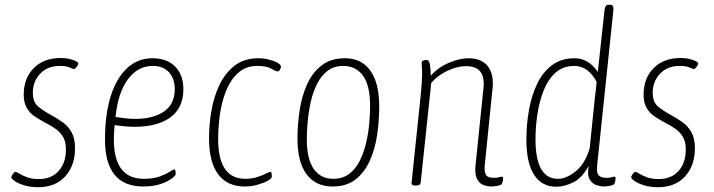

<svg xmlns="http://www.w3.org/2000/svg" viewBox="-20 -772 2979 801"><path d="M139 9Q106 9 80.5 1Q55 -7 41 -17Q27 -27 27 -33Q28 -38 34 -46.5Q40 -55 44 -55Q49 -55 61 -47.5Q73 -40 93 -32.5Q113 -25 142 -25Q195 -25 225 -59Q255 -93 255 -148Q255 -182 242.5 -202Q230 -222 210.5 -235.5Q191 -249 169 -260Q147 -272 126 -285.5Q105 -299 92 -321Q79 -343 79 -377Q79 -446 121 -488Q163 -530 233 -530Q261 -530 284.5 -522Q308 -514 307 -506Q306 -501 299.5 -492.5Q293 -484 289 -484Q285 -484 270.5 -490.5Q256 -497 230 -497Q178 -497 147.5 -464.5Q117 -432 117 -385Q117 -345 141 -326Q165 -307 195 -291Q219 -278 241.5 -262Q264 -246 278.5 -220.5Q293 -195 293 -154Q293 -81 252 -36Q211 9 139 9Z M578 6Q418 6 418 -190Q418 -295 442 -371Q466 -447 510.5 -488Q555 -529 616 -529Q676 -529 710.5 -494.5Q745 -460 745 -400Q745 -322 691 -282.5Q637 -243 542 -243Q518 -243 496 -245.5Q474 -248 458 -250Q455 -218 455 -190Q455 -26 580 -26Q619 -26 645.5 -35.5Q672 -45 687 -55Q702 -65 707 -65Q711 -65 712 -59Q713 -53 713 -46Q713 -40 697 -27.5Q681 -15 650.5 -4.5Q620 6 578 6ZM543 -276Q620 -276 664.5 -307Q709 -338 709 -400Q709 -445 684.5 -471Q660 -497 617 -497Q555 -497 513.5 -441Q472 -385 462 -284Q482 -281 502.5 -278.5Q523 -276 543 -276Z M1001 6Q928 6 890 -45Q852 -96 852 -195Q852 -249 861.5 -307Q871 -365 894.5 -415.5Q918 -466 958 -497.5Q998 -529 1058 -529Q1081 -529 1102.5 -523.5Q1124 -518 1138 -510Q1152 -502 1152 -494Q1152 -489 1148 -481.5Q1144 -474 1139 -474Q1131 -474 1111.5 -485.5Q1092 -497 1053 -497Q1013 -497 984.5 -476.5Q956 -456 937.5 -422.5Q919 -389 908.5 -348.5Q898 -308 894 -267.5Q890 -227 890 -193Q890 -26 1003 -26Q1032 -26 1054 -33.5Q1076 -41 1090 -48Q1104 -55 1108 -55Q1112 -55 1113 -49Q1114 -43 1114 -35Q1114 -27 1096.5 -17.5Q1079 -8 1053 -1Q1027 6 1001 6Z M1367 6Q1297 6 1259 -45Q1221 -96 1221 -193Q1221 -252 1230 -311.5Q1239 -371 1261 -420Q1283 -469 1321.5 -499Q1360 -529 1419 -529Q1488 -529 1525 -477.5Q1562 -426 1562 -327Q1562 -269 1553.5 -210Q1545 -151 1523 -102Q1501 -53 1463.5 -23.5Q1426 6 1367 6ZM1370 -26Q1409 -26 1436.5 -46.5Q1464 -67 1481 -101.5Q1498 -136 1507.5 -176.5Q1517 -217 1520.5 -257.5Q1524 -298 1524 -331Q1524 -415 1494.5 -456Q1465 -497 1412 -497Q1373 -497 1346 -476Q1319 -455 1302 -420.5Q1285 -386 1276 -345Q1267 -304 1263.5 -263.5Q1260 -223 1260 -191Q1260 -108 1289 -67Q1318 -26 1370 -26Z M2029 6Q2013 6 1996 -0.5Q1979 -7 1969.5 -26.5Q1960 -46 1964 -84L1997 -405Q1998 -410 1998 -414.5Q1998 -419 1998 -423Q1998 -458 1980.5 -477Q1963 -496 1924 -496Q1887 -496 1846 -476.5Q1805 -457 1779 -426L1735 -10Q1734 2 1716 2H1712Q1696 2 1697 -10L1735 -373Q1738 -402 1739.5 -425.5Q1741 -449 1741 -461Q1741 -482 1740 -494Q1739 -506 1739 -509Q1739 -517 1746.5 -519.5Q1754 -522 1759 -522Q1770 -522 1773.5 -503.5Q1777 -485 1777 -456Q1809 -492 1854 -510.5Q1899 -529 1934 -529Q1984 -529 2010 -501.5Q2036 -474 2036 -425Q2036 -421 2036 -415.5Q2036 -410 2035 -405L2002 -80Q2000 -55 2007.5 -42.5Q2015 -30 2040 -30Q2054 -30 2061.5 -32.5Q2069 -35 2074 -35Q2079 -35 2079 -28Q2079 -21 2077 -13.5Q2075 -6 2072 -3Q2068 1 2054 3.5Q2040 6 2029 6Z M2301 7Q2240 7 2208 -43Q2176 -93 2176 -189Q2176 -253 2187 -314Q2198 -375 2221.5 -423.5Q2245 -472 2283.5 -500.5Q2322 -529 2377 -529Q2435 -529 2474 -472L2502 -730Q2505 -752 2517 -752H2528Q2541 -752 2539 -730L2471 -80Q2468 -51 2478 -40.5Q2488 -30 2509 -30Q2523 -30 2530.5 -32.5Q2538 -35 2543 -35Q2548 -35 2548 -28Q2548 -21 2546 -13.5Q2544 -6 2541 -3Q2537 1 2523 3.5Q2509 6 2498 6Q2486 6 2468.5 0.5Q2451 -5 2440 -23.5Q2429 -42 2436 -80Q2408 -29 2371 -11Q2334 7 2301 7ZM2308 -26Q2343 -26 2382 -57.5Q2421 -89 2440 -153L2462 -367Q2464 -383 2466 -399Q2468 -415 2469 -431Q2433 -497 2376 -497Q2330 -497 2299 -470Q2268 -443 2249.5 -398Q2231 -353 2222.5 -299Q2214 -245 2214 -191Q2214 -26 2308 -26Z M2725 9Q2692 9 2666.5 1Q2641 -7 2627 -17Q2613 -27 2613 -33Q2614 -38 2620 -46.5Q2626 -55 2630 -55Q2635 -55 2647 -47.5Q2659 -40 2679 -32.5Q2699 -25 2728 -25Q2781 -25 2811 -59Q2841 -93 2841 -148Q2841 -182 2828.5 -202Q2816 -222 2796.5 -235.5Q2777 -249 2755 -260Q2733 -272 2712 -285.5Q2691 -299 2678 -321Q2665 -343 2665 -377Q2665 -446 2707 -488Q2749 -530 2819 -530Q2847 -530 2870.5 -522Q2894 -514 2893 -506Q2892 -501 2885.5 -492.5Q2879 -484 2875 -484Q2871 -484 2856.5 -490.5Q2842 -497 2816 -497Q2764 -497 2733.5 -464.5Q2703 -432 2703 -385Q2703 -345 2727 -326Q2751 -307 2781 -291Q2805 -278 2827.5 -262Q2850 -246 2864.5 -220.5Q2879 -195 2879 -154Q2879 -81 2838 -36Q2797 9 2725 9Z"/></svg>

Font: Asap Condensed Condensed Thin
Style: Italic
Weight: 100
Width: 3
Italic angle: -6°
Designer: Pablo Cosgaya
Foundry: Omnibus-Type
Version: Version 3.001; ttfautohint (v1.8.4.7-5d5b)